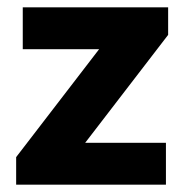

<svg xmlns="http://www.w3.org/2000/svg" viewBox="-20 -503 506 523"><path d="M24 0V-75L250 -369H42V-483H438V-408L212 -114H432V0Z"/></svg>

Font: Outfit Semi Bold
Style: Regular
Weight: 600
Designer: Rodrigo Fuenzalida
Foundry: fragTYPE
Version: Version 1.000